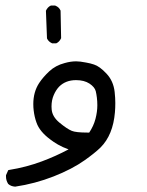

<svg xmlns="http://www.w3.org/2000/svg" viewBox="-20 -367 540 704"><path d="M2 280.8Q2 278.8 2 275.4L10.3 256.8L14.6 255.9Q76.2 246.1 133.8 224.6Q183.6 206.1 231.4 180.7Q209.5 172.9 192.6 163.1Q175.8 153.3 164.6 144.5Q125 115.2 113.8 82.5Q106.4 62.5 103.5 38.1Q102.1 27.3 102.1 14.6Q102.1 -29.8 123.5 -62.5Q137.7 -84 160.6 -105.5Q183.6 -127 216.8 -135.7Q238.8 -142.1 259.3 -142.1Q272.9 -142.1 295.4 -137.7Q312 -134.8 324.7 -130.4Q345.2 -124 370.6 -96.9Q396 -69.8 400.4 -29.8Q402.8 -7.8 402.8 10.7Q402.8 29.3 401.4 44.9Q394.5 127.9 348.6 173.8Q328.6 193.4 291 220.2Q245.1 252.9 176.8 279.8Q108.4 306.6 35.6 317.4Q20 316.4 10.3 307.6L9.8 307.1Q2 294.4 2 280.8ZM336.9 19Q336.9 4.4 335.2 -9.3Q333.5 -22.9 331.1 -32.7Q327.1 -47.9 308.1 -60.5Q288.6 -73.2 258.8 -73.2Q220.7 -73.2 196.8 -49.3Q185.1 -37.1 177 -18.3Q168.9 0.5 168.9 23.4Q168.9 28.3 169.4 33.7Q171.4 60.5 197.8 82.5Q225.6 105.5 243.2 112.8Q258.3 119.1 300.8 119.1Q304.2 119.1 307.1 119.1Q323.2 95.2 330.1 68.8Q336.9 42.5 336.9 19ZM167.5 -346.7H182.1Q190.4 -343.3 194.8 -338.9Q199.2 -334.5 202.1 -328.1L204.1 -227.1Q198.2 -213.9 187 -208.5L185.1 -208H171.4Q158.2 -213.9 152.8 -225.1L152.3 -226.6L148.4 -327.6Q154.3 -340.8 165.5 -346.2Z"/></svg>

Font: Bakudai
Style: Bold
Weight: 700
Version: Version 1.48